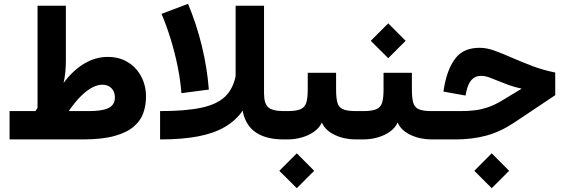

<svg xmlns="http://www.w3.org/2000/svg" viewBox="-20 -740 2998 1019"><path d="M344.7 -150.4Q379.4 -200.7 411.1 -231.4Q442.9 -262.2 471.2 -276.4Q499.5 -290.5 522.9 -290.5Q553.7 -290.5 571.8 -271.7Q589.8 -252.9 589.8 -222.7Q589.8 -201.2 580.3 -187.3Q570.8 -173.3 552.7 -165.3Q534.7 -157.2 509.3 -153.8Q483.9 -150.4 452.6 -150.4ZM168 -150.4H30.8V0H418.5Q521 0 586.7 -18.1Q652.3 -36.1 689.2 -67.6Q726.1 -99.1 740.5 -139.9Q754.9 -180.7 754.9 -226.6Q754.9 -285.2 730 -333Q705.1 -380.9 659.4 -409.4Q613.8 -438 551.3 -438Q487.8 -438 428.2 -403.1Q368.7 -368.2 317.4 -299.8Q324.2 -328.6 326.9 -359.6Q329.6 -390.6 329.6 -420.9V-709.5H179.2V-167Q176.8 -163.1 173.8 -158.9Q170.9 -154.8 168 -150.4Z M837.4 -666.5Q865.2 -600.1 887 -528.8Q908.7 -457.5 923.1 -385.7Q937.5 -314 942.9 -245.6L1088.4 -264.6Q1079.6 -379.4 1051.3 -495.8Q1022.9 -612.3 978 -719.7ZM1230.5 -709.5V-335.9Q1216.8 -267.6 1174.1 -226.8Q1131.3 -186 1048.1 -168.2Q964.8 -150.4 829.6 -150.4V0Q946.3 0 1030.8 -16.1Q1115.2 -32.2 1173.3 -66.2Q1231.4 -100.1 1269 -153.8L1269.5 -144Q1285.6 -71.8 1339.8 -35.9Q1394 0 1485.8 0H1486.3V-150.4H1485.8Q1426.3 -150.4 1403.8 -170.4Q1381.3 -190.4 1381.3 -244.1V-709.5Z M1763.7 -265.1V-353.5H1613.3V-265.1Q1613.3 -220.2 1605.7 -195.3Q1598.1 -170.4 1575 -160.4Q1551.8 -150.4 1504.9 -150.4H1486.3Q1476.1 -150.4 1470.9 -135.3Q1465.8 -120.1 1465.8 -75.2Q1465.8 -30.3 1470.9 -15.1Q1476.1 0 1486.3 0H1504.9Q1544.9 0 1582.3 -10.7Q1619.6 -21.5 1647.7 -41.7Q1675.8 -62 1688 -89.8Q1706.1 -47.9 1756.8 -23.9Q1807.6 0 1868.2 0H1889.2V-150.4H1869.1Q1822.8 -150.4 1800.3 -160.2Q1777.8 -169.9 1770.8 -195.1Q1763.7 -220.2 1763.7 -265.1ZM1462.4 166.5 1555.2 258.8 1647.5 166.5 1555.2 73.7Z M2166 -265.1V-353.5H2015.6V-265.1Q2015.6 -220.2 2008.1 -195.3Q2000.5 -170.4 1977.3 -160.4Q1954.1 -150.4 1907.2 -150.4H1888.7Q1878.4 -150.4 1873.3 -135.3Q1868.2 -120.1 1868.2 -75.2Q1868.2 -30.3 1873.3 -15.1Q1878.4 0 1888.7 0H1907.2Q1947.3 0 1984.6 -10.7Q2022 -21.5 2050 -41.7Q2078.1 -62 2090.3 -89.8Q2108.4 -47.9 2159.2 -23.9Q2210 0 2270.5 0H2291.5V-150.4H2271.5Q2225.1 -150.4 2202.6 -160.2Q2180.2 -169.9 2173.1 -195.1Q2166 -220.2 2166 -265.1ZM1947.8 -523.4 2040.5 -431.2 2132.8 -523.4 2040.5 -616.2Z M2497.1 166.5 2589.8 258.8 2682.1 166.5 2589.8 73.7ZM2525.4 -486.3Q2440.4 -486.3 2397.7 -431.4Q2355 -376.5 2337.4 -278.8L2333.5 -253.9L2450.7 -232.9L2454.6 -252.4Q2463.4 -294.9 2482.9 -316.2Q2502.4 -337.4 2532.2 -337.4Q2553.7 -337.4 2575 -329.8Q2596.2 -322.3 2621.6 -311.5Q2647.5 -300.8 2678.5 -289.3Q2709.5 -277.8 2749 -269.5L2640.6 -204.1Q2605 -183.1 2571.5 -171.4Q2538.1 -159.7 2502.9 -155Q2467.8 -150.4 2425.8 -150.4H2291Q2280.8 -150.4 2275.6 -135.3Q2270.5 -120.1 2270.5 -75.2Q2270.5 -30.8 2275.6 -15.4Q2280.8 0 2291 0H2397Q2485.4 0 2559.8 -20Q2634.3 -40 2706.1 -87.4L2926.8 -234.9V-355Q2857.4 -369.1 2800.5 -391.4Q2743.7 -413.6 2694.8 -434.6Q2646 -456.1 2604.5 -471.2Q2563 -486.3 2525.4 -486.3Z"/></svg>

Font: Estedad-FD-VF Thin
Style: Regular
Weight: 100
Designer: Amin Abedi
Version: Version 5.0